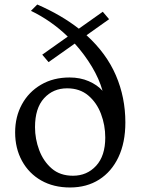

<svg xmlns="http://www.w3.org/2000/svg" viewBox="-20 -820 629 850"><path d="M290 10Q217 10 162.5 -21Q108 -52 77.5 -107.5Q47 -163 47 -234Q47 -303 77 -358Q107 -413 161.5 -445Q216 -477 288 -477Q335 -477 373 -460.5Q411 -444 434 -418Q419 -471 387 -524.5Q355 -578 311 -627L195 -545L167 -578L280 -658Q244 -693 202.5 -722Q161 -751 117 -772L145 -800Q251 -754 329 -693L435 -768L463 -735L363 -664Q451 -584 493 -486.5Q535 -389 535 -278Q535 -189 504.5 -124.5Q474 -60 419 -25Q364 10 290 10ZM303 -42Q365 -42 405.5 -86Q446 -130 446 -211Q446 -266 427 -316Q408 -366 370.5 -397.5Q333 -429 277 -429Q215 -429 175 -385Q135 -341 135 -257Q135 -205 153.5 -155.5Q172 -106 209 -74Q246 -42 303 -42Z"/></svg>

Font: Hedvig Letters Serif 14pt
Style: Regular
Weight: 400
Designer: Alexander Örn & Tor Weibull
Foundry: Kanon Foundry
Version: Version 1.000; ttfautohint (v1.8.4.7-5d5b)